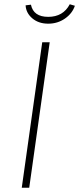

<svg xmlns="http://www.w3.org/2000/svg" viewBox="-20 -880 371 900"><path d="M206 -769Q161 -769 131.5 -794Q102 -819 100 -855L125 -858Q137 -801 206 -801Q276 -801 307 -860L331 -853Q319 -817 284.5 -793Q250 -769 206 -769ZM213 -682 117 0H82L178 -682Z"/></svg>

Font: Fira Sans UltraLight
Style: Italic
Weight: 200
Italic angle: -8°
Designer: Carrois Corporate & Edenspiekermann AG
Foundry: Carrois Corporate GbR & Edenspiekermann AG
Version: Version 4.203;PS 004.203;hotconv 1.0.88;makeotf.lib2.5.64775